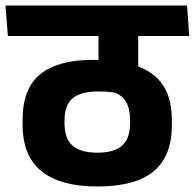

<svg xmlns="http://www.w3.org/2000/svg" viewBox="-40 -661 706 696"><path d="M278 -530.5H546.5L539 -641H270ZM460.5 -568H317V-467.5H460.5ZM-20 -641 -11.5 -530.5H646L638 -641ZM317 -571V-361.5L461 -354V-571ZM442.5 -427.5 351 -332.5Q393.5 -324.5 412.5 -298.8Q431.5 -273 431.5 -224V-214Q431.5 -158.5 402.2 -133Q373 -107.5 313.5 -107.5Q252.5 -107.5 223.2 -132.8Q194 -158 194 -213.5V-225.5Q194 -280.5 223.5 -305Q253 -329.5 316 -329.5Q341.5 -329.5 364.8 -326.8Q388 -324 411.2 -318.2Q434.5 -312.5 459.5 -304V-425.5Q413.5 -436 374.2 -440Q335 -444 296.5 -444Q170 -444 106 -392Q42 -340 42 -228V-209Q42 -95 110.8 -40Q179.5 15 312.5 15Q450.5 15 516.8 -40Q583 -95 583 -208V-225Q583 -280 567.5 -319.8Q552 -359.5 520.8 -385.8Q489.5 -412 442.5 -427.5Z"/></svg>

Font: Anek Devanagari Medium
Style: Bold
Weight: 700
Version: Version 1.003